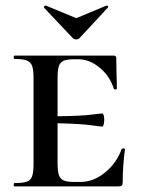

<svg xmlns="http://www.w3.org/2000/svg" viewBox="-20 -667 504 687"><path d="M427 -133Q419 -71 419 -15Q419 -7 416 -3.5Q413 0 404 0H32Q29 0 29 -6Q29 -12 32 -12Q62 -12 76 -17Q90 -22 95 -36.5Q100 -51 100 -81V-387Q100 -417 95 -431Q90 -445 76 -450.5Q62 -456 32 -456Q29 -456 29 -462Q29 -468 32 -468H387Q396 -468 396 -460L397 -398Q398 -379 398 -350Q398 -347 393 -347Q388 -347 387 -350Q373 -395 336.5 -425Q300 -455 260 -455H246Q220 -455 207.5 -449.5Q195 -444 190.5 -430Q186 -416 186 -386V-251Q268 -252 304 -256.5Q340 -261 346 -261Q349 -261 351 -254.5Q353 -248 353 -239Q353 -230 351 -222Q349 -214 346 -214Q341 -214 305 -219Q269 -224 186 -226V-85Q186 -56 190.5 -41.5Q195 -27 207.5 -21.5Q220 -16 246 -16H269Q314 -16 355.5 -49.5Q397 -83 415 -133Q416 -136 421.5 -136Q427 -136 427 -133ZM138 -639 137 -641Q137 -643 139.5 -645.5Q142 -648 144 -647L253 -602L361 -647H363Q365 -647 366.5 -644.5Q368 -642 366 -640L264 -530Q260 -526 253 -526Q245 -526 241 -530Z"/></svg>

Font: Cormorant SC SemiBold
Style: Regular
Weight: 600
Designer: Christian Thalmann (Catharsis Fonts)
Version: Version 3.000